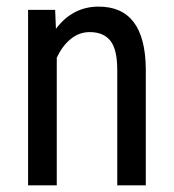

<svg xmlns="http://www.w3.org/2000/svg" viewBox="-20 -558 524 578"><path d="M146 -528.3 148.4 -471.2Q198.7 -538.1 276.9 -538.1Q417 -538.1 418.9 -351.1V0H333V-347.2Q333 -409.2 312.3 -435.3Q291.5 -461.4 250 -461.4Q217.8 -461.4 192.1 -439.9Q166.5 -418.5 150.9 -383.8V0H64.5V-528.3Z"/></svg>

Font: Roboto Condensed
Style: Regular
Weight: 400
Designer: Google
Version: Version 2.001047; 2015